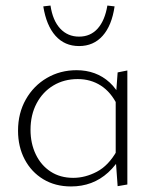

<svg xmlns="http://www.w3.org/2000/svg" viewBox="-20 -668 565 692"><path d="M236 4Q179 4 136 -22Q93 -48 69 -93.5Q45 -139 45 -197Q45 -260 73 -309.5Q101 -359 149 -387Q197 -415 256 -415Q291 -415 321 -404Q351 -393 375.5 -370.5Q400 -348 416 -314L403 -289Q380 -336 343.5 -359.5Q307 -383 260 -383Q211 -383 172.5 -360Q134 -337 112 -295.5Q90 -254 90 -200Q90 -151 109 -111.5Q128 -72 162.5 -49.5Q197 -27 244 -27Q287 -27 329 -49Q371 -71 401 -124L420 -110Q398 -72 370 -46.5Q342 -21 308.5 -8.5Q275 4 236 4ZM404 3 397 -94V-312L404 -407L439 -414V-3ZM265 -502Q213 -502 180 -539Q147 -576 136 -645L162 -648Q170 -594 197 -565Q224 -536 265 -536Q306 -536 332 -565Q358 -594 367 -648L393 -645Q383 -576 350 -539Q317 -502 265 -502Z"/></svg>

Font: Ysabeau Infant ExtraLight
Style: Regular
Weight: 250
Designer: Christian Thalmann (Catharsis Fonts)
Version: Version 2.001;gftools[0.9.30]; featfreeze: ss01,ss02,lnum